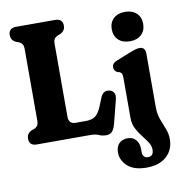

<svg xmlns="http://www.w3.org/2000/svg" viewBox="-99 -789 1043 1125"><g transform="rotate(-10 422.5 -227.0)"><path d="M320.5 -614 301 -606.5Q277 -594.5 277 -566.5V-129Q277 -85.5 317.5 -85.5H380.5Q416.5 -85.5 436.5 -101.2Q456.5 -117 472.5 -155.5L493 -206Q502 -227.5 515.8 -234.2Q529.5 -241 546.5 -237Q564.5 -233 572.2 -217.8Q580 -202.5 574 -179.5L539 -42Q531 -11 518.5 3.2Q506 17.5 482.5 17.5Q459.5 17.5 440.5 8.8Q421.5 0 390.5 0H72.5Q27 0 27 -41.5Q27 -72 55 -86L75 -93.5Q99 -105 99 -133.5V-566.5Q99 -595 75 -606.5L55 -614Q27 -628 27 -658.5Q27 -700 72.5 -700H303.5Q349 -700 349 -658.5Q349 -628.5 320.5 -614ZM715 -500.5Q672 -500.5 646.8 -524.2Q621.5 -548 621.5 -588Q621.5 -628 646.8 -651.8Q672 -675.5 715 -675.5Q758 -675.5 783.2 -651.8Q808.5 -628 808.5 -588Q808.5 -548 783.2 -524.2Q758 -500.5 715 -500.5ZM796.5 -93Q796.5 -52.5 808.8 -20Q821 12.5 833 42.2Q845 72 845 104Q845 167.5 801.8 206.5Q758.5 245.5 684 245.5Q608 245.5 570 210.5Q532 175.5 532 130Q532 94.5 551 75.5Q570 56.5 601.5 56.5Q633 56.5 651 77.8Q669 99 669 133V148.5Q669 186.5 701.5 186.5Q734.5 186.5 734.5 146.5Q734.5 124.5 720.2 102.8Q706 81 687 57.2Q668 33.5 653.8 5.8Q639.5 -22 639.5 -56.5V-296Q639.5 -314 635.8 -321.2Q632 -328.5 623 -333L611 -335.5Q590.5 -347 590.5 -366.5Q590.5 -379 597.8 -388Q605 -397 624 -404.5L705 -436.5Q727.5 -445.5 740.2 -448.8Q753 -452 763.5 -452Q780 -452 788.2 -441.8Q796.5 -431.5 796.5 -415.5Z"/></g></svg>

Font: Fraunces 144pt S100
Style: Bold
Weight: 700
Version: Version 1.000; ttfautohint (v1.8.3)